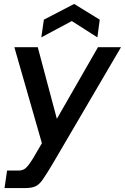

<svg xmlns="http://www.w3.org/2000/svg" viewBox="-20 -736 635 976"><path d="M3 220 16 131H74Q95 131 109 120Q123 109 148 69L193 -8L53 -496H172L269 -132L478 -496H595L244 103Q214 153 196 178.5Q178 204 158.5 212Q139 220 107 220ZM190 -546 203 -636 357 -716 487 -636 475 -546 345 -629Z"/></svg>

Font: Host Grotesk Medium
Style: Italic
Weight: 500
Italic angle: -8°
Designer: Doğukan Karapınar based on Poppins by Indian Type Foundry, Jonny Pinhorn
Foundry: Element Type
Version: Version 1.001; ttfautohint (v1.8.4.7-5d5b)